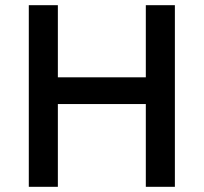

<svg xmlns="http://www.w3.org/2000/svg" viewBox="-20 -720 786 740"><path d="M91 0V-700H203V-422H542V-700H654V0H542V-319H203V0Z"/></svg>

Font: Geologica
Style: Regular
Weight: 400
Designer: Sindre Bremnes, Frode Helland
Foundry: Monokrom Skriftforlag AS
Version: Version 1.010; ttfautohint (v1.8.4.7-5d5b);gftools[0.9.28]